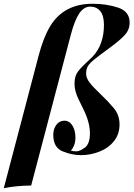

<svg xmlns="http://www.w3.org/2000/svg" viewBox="-79 -802 707 1010"><path d="M293.9 -9.8Q305.7 -5.9 322.8 -5.9Q339.8 -5.9 366.9 -25.1Q394 -44.4 394 -101.6Q394 -158.7 358.9 -229Q355.5 -236.8 334.2 -279.8Q313 -322.8 313 -360.8Q313 -398.9 327.6 -420.4Q342.3 -441.9 369.4 -467Q396.5 -492.2 407.2 -502.9Q467.8 -566.4 467.8 -670.9Q467.8 -720.2 448.2 -743.7Q428.7 -767.1 395.5 -767.1Q362.3 -767.1 337.9 -731.4Q313.5 -695.8 293 -617.2L85 173.8Q1.5 175.3 -59.1 188L125 -512.2Q149.9 -606.4 185.5 -665Q221.2 -723.6 277.1 -752.9Q333 -782.2 407.2 -782.2Q481.4 -782.2 542.2 -762Q603 -741.7 603 -683.1Q603 -645.5 576.9 -617.2Q550.8 -588.9 498.5 -550.8Q446.3 -512.7 419.4 -491.2Q392.6 -469.7 383.3 -454.1Q374 -438.5 374 -415Q374 -391.6 392.6 -367.4Q411.1 -343.3 450 -306.6Q488.8 -270 519.3 -233.6Q549.8 -197.3 549.8 -147Q549.8 -96.7 521 -60.1Q492.2 -23.4 444.3 -4.6Q396.5 14.2 347.7 14.2Q298.8 14.2 250 -6.1Q201.2 -26.4 201.2 -92.8Q201.2 -123.5 217.3 -145.3Q233.4 -167 259.8 -167Q286.1 -167 302 -141.6Q317.9 -116.2 317.9 -77.1Q317.9 -38.1 293.9 -9.8Z"/></svg>

Font: PlayfairDisplay-BoldItalic
Style: Bold Italic
Weight: 700
Italic angle: -14.9847°
Designer: Claus Eggers Sørensen
Foundry: Claus Eggers Sørensen
Version: Version 1.002;PS 001.002;hotconv 1.0.70;makeotf.lib2.5.58329